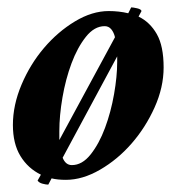

<svg xmlns="http://www.w3.org/2000/svg" viewBox="-20 -482 496 521"><path d="M264 -411Q236 -411 213 -382Q190 -353 174 -310Q158 -267 149.5 -217.5Q141 -168 141 -126V-102L292 -381Q289 -394 282 -402.5Q275 -411 264 -411ZM150 -54Q158 -34 175 -34Q203 -34 226 -63Q249 -92 265 -135Q281 -178 289.5 -226.5Q298 -275 298 -314V-329ZM275 -452Q303 -452 328 -446L336 -462Q341 -462 352 -459.5Q363 -457 364 -452L356 -437Q387 -422 405.5 -389.5Q424 -357 424 -299Q424 -245 399.5 -190.5Q375 -136 337 -92.5Q299 -49 251.5 -21.5Q204 6 159 6Q136 6 120 2L111 19Q105 19 95.5 16.5Q86 14 82 8L91 -8Q56 -25 35.5 -58.5Q15 -92 15 -143Q15 -197 38.5 -252.5Q62 -308 99.5 -352Q137 -396 183.5 -424Q230 -452 275 -452Z"/></svg>

Font: Vermiglione
Style: Bold Italic
Weight: 700
Italic angle: -11°
Version: Version 1.000